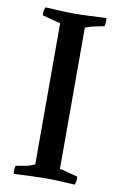

<svg xmlns="http://www.w3.org/2000/svg" viewBox="-82 -752 503 804"><g transform="rotate(10 169.5 -350.0)"><path d="M222 -50 299 -30Q302 -11 294 5Q267 3 233.5 1.5Q200 0 172 0Q144 0 103.5 1.5Q63 3 35 5Q32 -14 37 -30Q58 -33 78 -37Q98 -41 117 -50V-650L40 -670Q37 -689 45 -705Q72 -704 105.5 -702Q139 -700 167 -700Q196 -700 236 -702Q276 -704 304 -705Q307 -686 302 -670Q282 -666 262 -662Q242 -658 222 -650Z"/></g></svg>

Font: Alike
Style: Regular
Weight: 400
Designer: Sveta Sebyakina
Foundry: Cyreal (www.cyreal.org)
Version: Version 1.301; ttfautohint (v1.8.4.7-5d5b)